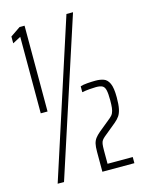

<svg xmlns="http://www.w3.org/2000/svg" viewBox="-107 -753 614 817"><g transform="rotate(-15 200.5 -344.0)"><path d="M52 -308V-645L16 -626V-656L60 -686H82V-308ZM44 0 267 -688H296L72 0ZM241 0V-88Q241 -110 244 -123Q247 -136 254.5 -146Q262 -156 275 -167L330 -212Q340 -220 344.5 -229.5Q349 -239 350.5 -252.5Q352 -266 352 -285Q352 -315 348.5 -330Q345 -345 335.5 -350Q326 -355 308 -355Q296 -355 278.5 -353.5Q261 -352 246 -349V-375Q257 -379 277 -380.5Q297 -382 313 -382Q333 -382 348.5 -376.5Q364 -371 373 -351.5Q382 -332 382 -290Q382 -258 378 -239.5Q374 -221 366.5 -210Q359 -199 346 -188L290 -142Q283 -136 278.5 -130Q274 -124 272.5 -114Q271 -104 271 -85V-27H382V0Z"/></g></svg>

Font: Saira UltraCondensed Thin
Style: Regular
Weight: 250
Width: 1
Designer: Hector Gatti with collaboration of the Omnibus-Type team
Foundry: Omnibus-Type
Version: Version 1.101